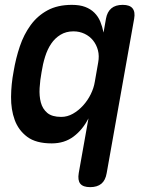

<svg xmlns="http://www.w3.org/2000/svg" viewBox="-20 -580 640 790"><path d="M485 -560Q514 -560 525.5 -545.5Q537 -531 532 -503L419 132Q414 162 397 176Q380 190 351 190Q322 190 310.5 176Q299 162 304 132L344 -93Q320 -46 282.5 -18Q245 10 193 10Q128 10 92 -17Q56 -44 40.5 -86.5Q25 -129 25.5 -181.5Q26 -234 36 -286Q45 -340 61.5 -389Q78 -438 106 -476.5Q134 -515 175.5 -537.5Q217 -560 276 -560Q308 -560 330.5 -551.5Q353 -543 368.5 -527.5Q384 -512 392.5 -491.5Q401 -471 406 -446L416 -503Q421 -531 438 -545.5Q455 -560 485 -560ZM282 -451Q252 -451 229 -437Q206 -423 190.5 -400Q175 -377 165.5 -346.5Q156 -316 151 -283Q145 -251 143 -218Q141 -185 148 -158.5Q155 -132 174.5 -115.5Q194 -99 232 -99Q257 -99 280 -112Q303 -125 322 -146Q341 -167 353.5 -192.5Q366 -218 370 -243L384 -323Q389 -350 383 -373Q377 -396 363 -413.5Q349 -431 328 -441Q307 -451 282 -451Z"/></svg>

Font: Maple Mono NL SemiBold
Style: Italic
Weight: 600
Italic angle: -10°
Monospace: yes
Designer: subframe7536
Version: Version 7.000